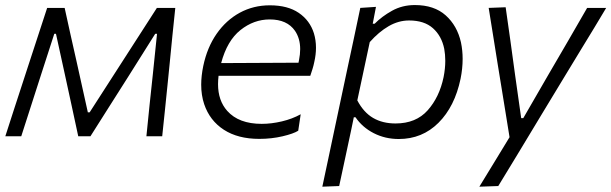

<svg xmlns="http://www.w3.org/2000/svg" viewBox="-24 -526 2359 741"><path d="M-3.5 0Q14 -54.5 31 -106.8Q48 -159 65 -211L87 -278.5Q104.5 -332.5 122.5 -387Q140.5 -441.5 158 -495.5H225.5Q236.5 -444.5 248 -393.2Q259.5 -342 271 -291L315 -92.5H322L449.5 -290.5Q483 -342.5 516 -393.8Q549 -445 581.5 -495.5H652.5Q647 -443 641.2 -386.5Q635.5 -330 630.5 -277.5L623.5 -208Q618 -157 613 -105L602 0H541Q547 -59.5 553.2 -120.5Q559.5 -181.5 566 -240.5L582 -395.5H575L471.5 -231Q434.5 -173.5 398.5 -116Q362 -58 325 0H278L253 -116Q240 -174 228 -231L192 -395.5H185.5L136 -242.5Q116.5 -182 97 -121.2Q77.5 -60.5 58 0Z M976.5 10Q894.5 10 840 -25.2Q785.5 -60.5 764 -124Q752.5 -158.5 752.5 -199Q752.5 -233 760.5 -271.5Q775.5 -343 812 -395.5Q848.5 -448 901.2 -476.8Q954 -505.5 1017.5 -505.5Q1086.5 -505.5 1129.2 -476.2Q1172 -447 1187.5 -397.5Q1195.5 -371 1195.5 -342Q1195.5 -315.5 1189 -287Q1186.5 -274 1182 -259.5Q1177.5 -245 1173.5 -233.5H819.5Q817.5 -216.5 817.5 -201Q817.5 -138 853 -98Q897.5 -48 986 -48Q1023.5 -48 1063.8 -57.5Q1104 -67 1136.5 -85L1127 -21.5Q1109 -10 1066.5 0Q1024 10 976.5 10ZM1017 -451Q955.5 -451 904 -410Q852.5 -369 829.5 -282.5L1128 -284Q1129 -289.5 1130 -294Q1134.5 -316.5 1134.5 -336.5Q1134.5 -377.5 1114.5 -407Q1084 -451 1017 -451Z M1220 194.5Q1231.5 140 1243 86.5Q1254 33.5 1267 -27L1318.5 -269.5Q1328.5 -316.5 1341 -374.5Q1353 -432.5 1366.5 -495.5L1427 -499.5L1414.5 -434.5H1422Q1449.5 -462.5 1489 -484.5Q1528.5 -506.5 1577 -506.5Q1651.5 -506.5 1696 -466.8Q1740.5 -427 1755 -362.5Q1761.5 -331.5 1761.5 -298.5Q1761.5 -261.5 1753.5 -222Q1731 -114.5 1668.2 -52Q1605.5 10.5 1515 10.5Q1462.5 10.5 1418.5 -12Q1374.5 -34.5 1348 -73.5H1341.5L1331.5 -25Q1319 33.5 1308 85Q1297 136.5 1285 192ZM1502.5 -49.5Q1581.5 -49.5 1626.8 -100.5Q1672 -151.5 1688 -228.5Q1694.5 -261.5 1694.5 -291.5Q1694.5 -315.5 1690.5 -337.5Q1680.5 -387 1647 -417Q1613.5 -447 1555 -447Q1514 -447 1476 -425Q1438 -403 1403 -363.5L1355 -138.5Q1379.5 -92 1416 -70.8Q1452.5 -49.5 1502.5 -49.5Z M1826 194.5Q1854.5 148 1884.2 99.2Q1914 50.5 1942.5 3.5Q1935 -44 1927 -92.5Q1919 -141 1911.5 -188L1897 -277Q1888.5 -330.5 1879.5 -386.5Q1870.5 -442 1862 -495.5L1927.5 -498Q1937 -431 1946 -367.5Q1954.5 -303.5 1964 -236L1987.5 -70H1995.5L2092 -237Q2130.5 -303 2167.5 -366.5Q2204.5 -430 2242 -495.5H2315.5L2269 -418Q2246 -380.5 2219 -336Q2192 -291 2154 -229L2069.5 -89.5Q2012 6 1972 72Q1932 138 1899 192Z"/></svg>

Font: Heraclito Light
Style: Italic
Weight: 300
Italic angle: -12°
Designer: Kostas Bartsokas (font) & Cristiano Sobral (main changes)
Foundry: Kostas Bartsokas (font) & Cristiano Sobral (main changes)
Version: Version 1.00;July 8, 2020;FontCreator 13.0.0.2655 64-bit